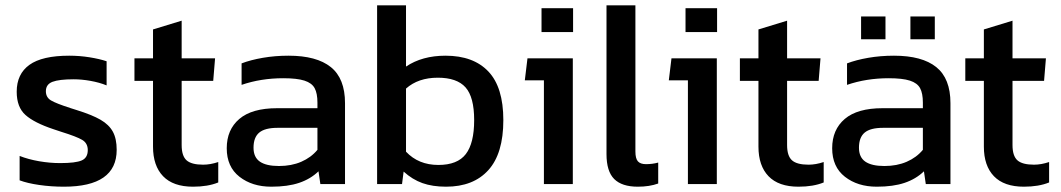

<svg xmlns="http://www.w3.org/2000/svg" viewBox="-20 -694 4000 724"><path d="M54 -14V-106Q87 -93 127.5 -86Q168 -79 207 -79Q265 -79 288 -89Q311 -99 311 -128Q311 -154 290 -166.5Q269 -179 211 -197L181 -207Q109 -231 76 -260.5Q43 -290 43 -348Q43 -415 91 -449.5Q139 -484 241 -484Q280 -484 317.5 -478Q355 -472 382 -463V-372Q355 -383 321.5 -389Q288 -395 258 -395Q203 -395 178 -385.5Q153 -376 153 -350Q153 -327 172 -315.5Q191 -304 247 -286L269 -279Q327 -261 359 -242.5Q391 -224 405.5 -197.5Q420 -171 420 -129Q420 10 221 10Q173 10 128 3.5Q83 -3 54 -14Z M557 -141V-389H487V-474H557V-583L665 -616V-474H791L784 -389H665V-147Q665 -106 683.5 -89.5Q702 -73 746 -73Q773 -73 803 -83V-6Q764 10 708 10Q633 10 595 -29.5Q557 -69 557 -141Z M835 -135Q835 -205 882.5 -245.5Q930 -286 1025 -286H1177V-307Q1177 -342 1166.5 -361.5Q1156 -381 1128 -390Q1100 -399 1048 -399Q964 -399 891 -374V-455Q925 -468 971 -476Q1017 -484 1068 -484Q1174 -484 1227.5 -441Q1281 -398 1281 -305V0H1188L1181 -48Q1151 -19 1108 -4.5Q1065 10 1003 10Q931 10 883 -27.5Q835 -65 835 -135ZM1177 -129V-212H1027Q979 -212 957.5 -194Q936 -176 936 -137Q936 -101 960 -84.5Q984 -68 1032 -68Q1079 -68 1116 -84Q1153 -100 1177 -129Z M1502 -47 1496 0H1402V-674H1511V-443Q1572 -484 1660 -484Q1765 -484 1821.5 -424.5Q1878 -365 1878 -241Q1878 -115 1821.5 -52.5Q1765 10 1662 10Q1611 10 1573 -3.5Q1535 -17 1502 -47ZM1768 -241Q1768 -328 1735.5 -364.5Q1703 -401 1631 -401Q1557 -401 1511 -360V-122Q1558 -72 1633 -72Q1705 -72 1736.5 -113Q1768 -154 1768 -241Z M2022 -663H2141V-573H2022ZM2031 -391H1959L1969 -474H2140V0H2031Z M2267 -113V-674H2376V-123Q2376 -96 2385.5 -85.5Q2395 -75 2416 -75Q2440 -75 2462 -81V-2Q2429 10 2385 10Q2325 10 2296 -19Q2267 -48 2267 -113Z M2565 -663H2684V-573H2565ZM2574 -391H2502L2512 -474H2683V0H2574Z M2840 -141V-389H2770V-474H2840V-583L2948 -616V-474H3074L3067 -389H2948V-147Q2948 -106 2966.5 -89.5Q2985 -73 3029 -73Q3056 -73 3086 -83V-6Q3047 10 2991 10Q2916 10 2878 -29.5Q2840 -69 2840 -141Z M3227 -632H3319V-546H3227ZM3413 -632H3505V-546H3413ZM3118 -135Q3118 -205 3165.5 -245.5Q3213 -286 3308 -286H3460V-307Q3460 -342 3449.5 -361.5Q3439 -381 3411 -390Q3383 -399 3331 -399Q3247 -399 3174 -374V-455Q3208 -468 3254 -476Q3300 -484 3351 -484Q3457 -484 3510.5 -441Q3564 -398 3564 -305V0H3471L3464 -48Q3434 -19 3391 -4.5Q3348 10 3286 10Q3214 10 3166 -27.5Q3118 -65 3118 -135ZM3460 -129V-212H3310Q3262 -212 3240.5 -194Q3219 -176 3219 -137Q3219 -101 3243 -84.5Q3267 -68 3315 -68Q3362 -68 3399 -84Q3436 -100 3460 -129Z M3690 -141V-389H3620V-474H3690V-583L3798 -616V-474H3924L3917 -389H3798V-147Q3798 -106 3816.5 -89.5Q3835 -73 3879 -73Q3906 -73 3936 -83V-6Q3897 10 3841 10Q3766 10 3728 -29.5Q3690 -69 3690 -141Z"/></svg>

Font: Kanit
Style: Regular
Weight: 400
Designer: Katatrad Team
Foundry: Cadson Demak
Version: Version 1.001